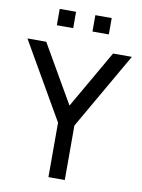

<svg xmlns="http://www.w3.org/2000/svg" viewBox="-98 -974 769 1040"><g transform="rotate(10 287.0 -454.0)"><path d="M242.5 0H332.5V-299.5L574.5 -720H471L287.5 -401.5L103.5 -720H0L242.5 -299.5ZM144.5 -818H234.5V-908H144.5ZM340.5 -818H430.5V-908H340.5Z"/></g></svg>

Font: Eudonet Medium
Style: Regular
Weight: 500
Designer: Mikhail Sharanda
Foundry: Mikhail Sharanda
Version: Version 4.503;Glyphs 3.1.2 (3151)